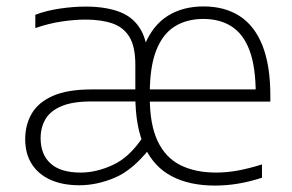

<svg xmlns="http://www.w3.org/2000/svg" viewBox="-20 -569 910 598"><path d="M649.5 9Q570.5 9 515 -20Q459.5 -49 430.5 -111Q401.5 -173 401.5 -271.5L406 -276.5Q406 -369.5 431 -430Q456 -490.5 502.8 -519.8Q549.5 -549 614 -549Q679.5 -549 726 -519.2Q772.5 -489.5 797.2 -427.8Q822 -366 822 -271V-252.5H431V-290.5H794L776.5 -276Q776.5 -360 757.5 -411.2Q738.5 -462.5 702 -486.2Q665.5 -510 613.5 -510Q561.5 -510 524 -486.5Q486.5 -463 466.5 -411.8Q446.5 -360.5 446.5 -277.5V-266Q446.5 -181.5 470.8 -130Q495 -78.5 541.2 -55Q587.5 -31.5 653.5 -31.5Q686.5 -31.5 721.8 -38Q757 -44.5 796 -57V-15.5Q757.5 -3 721.5 3Q685.5 9 649.5 9ZM227 8Q175 8 137.2 -9Q99.5 -26 79 -58Q58.5 -90 58.5 -135.5Q58.5 -180.5 79 -215.5Q99.5 -250.5 145 -270.5Q190.5 -290.5 266 -290.5H416.5V-253H264Q205.5 -253 170.8 -238Q136 -223 121.2 -197.2Q106.5 -171.5 106.5 -139Q106.5 -87.5 137.8 -59.5Q169 -31.5 231.5 -31.5Q280 -31.5 331.5 -55.2Q383 -79 424 -140.5L446 -106Q393 -39 337.5 -15.5Q282 8 227 8ZM401.5 -271.5V-367.5Q401.5 -423.5 383.2 -453.8Q365 -484 330.2 -496Q295.5 -508 245.5 -508Q212.5 -508 172 -502Q131.5 -496 90 -481.5V-523Q124 -536 166 -542.2Q208 -548.5 247 -548.5Q309 -548.5 352.5 -532Q396 -515.5 418.8 -475.8Q441.5 -436 441.5 -367.5V-260Z"/></svg>

Font: Encode Sans SemiExpanded ExtraLight
Style: Regular
Weight: 250
Width: 6
Designer: Multiple Designers
Foundry: Impallari Type
Version: Version 3.002